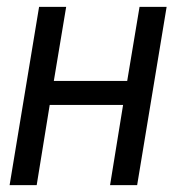

<svg xmlns="http://www.w3.org/2000/svg" viewBox="-20 -540 540 560"><path d="M8 0 94 -520H173L137 -304H351L387 -520H466L380 0H301L339 -234H125L87 0Z"/></svg>

Font: Iosevka
Style: Italic
Weight: 400
Italic angle: -9°
Monospace: yes
Designer: Belleve Invis
Foundry: Belleve Invis
Version: Version 32.5.0; ttfautohint (v1.8.4)